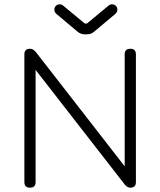

<svg xmlns="http://www.w3.org/2000/svg" viewBox="-20 -870 743 890"><path d="M257 -850Q267 -850 274 -843L373 -761H383L482 -843Q489 -850 499 -850Q510 -850 517 -843Q524 -836 524 -825Q524 -813 514 -805L415 -722Q401 -711 384 -711H372Q355 -711 341 -722L242 -805Q232 -813 232 -825Q232 -836 239 -843Q246 -850 257 -850ZM145 -26Q145 0 119 0Q93 0 93 -26V-618Q93 -644 119 -644Q134 -644 146 -629L558 -99V-618Q558 -644 584 -644Q610 -644 610 -618V-26Q610 0 584 0Q570 0 558 -15L145 -546Z"/></svg>

Font: Jura
Style: Regular
Weight: 400
Designer: Daniel Johnson, Alexei Vanyashin
Foundry: Daniel Johnson
Version: Version 5.103